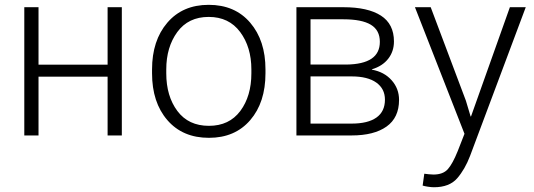

<svg xmlns="http://www.w3.org/2000/svg" viewBox="-20 -558 2202 791"><path d="M481.9 0H423.3V-242.2H138.7V0H80.1V-528.3H138.7V-291.5H423.3V-528.3H481.9Z M606.4 -272Q606.4 -391.1 669.4 -464.6Q732.4 -538.1 839.8 -538.1Q947.8 -538.1 1010.7 -464.6Q1073.7 -391.1 1073.7 -272V-255.9Q1073.7 -136.2 1011 -63.2Q948.2 9.8 840.8 9.8Q732.4 9.8 669.4 -63.2Q606.4 -136.2 606.4 -255.9ZM665 -255.9Q665 -162.1 710.7 -100.8Q756.3 -39.6 840.8 -39.6Q924.3 -39.6 970 -100.8Q1015.6 -162.1 1015.6 -255.9V-272Q1015.6 -363.8 969.5 -426Q923.3 -488.3 839.8 -488.3Q755.9 -488.3 710.4 -426Q665 -363.8 665 -272Z M1201.2 0V-528.3H1395Q1495.6 -528.3 1549.3 -493.7Q1603 -459 1603 -387.2Q1603 -346.2 1579.3 -315.9Q1555.7 -285.6 1512.2 -272.5V-271Q1563 -261.7 1593.5 -227.3Q1624 -192.9 1624 -146.5Q1624 -73.2 1572.5 -36.6Q1521 0 1428.7 0ZM1259.3 -243.2V-48.8H1428.7Q1495.6 -48.8 1530.8 -73.7Q1565.9 -98.6 1565.9 -147.5Q1565.9 -192.4 1530.3 -217.8Q1494.6 -243.2 1428.7 -243.2ZM1259.3 -292H1407.2Q1476.1 -293 1510.5 -316.2Q1544.9 -339.4 1544.9 -385.7Q1544.9 -433.6 1507.8 -456.1Q1470.7 -478.5 1395 -478.5H1259.3Z M1899.4 -143.1 1918.9 -78.1H1920.4L2080.6 -528.3H2146L1916.5 84.5Q1895.5 139.6 1863.5 176.5Q1831.5 213.4 1767.6 213.4Q1757.3 213.4 1742.9 211.2Q1728.5 209 1721.2 206.5L1728 157.7Q1733.9 158.7 1746.8 159.9Q1759.8 161.1 1765.6 161.1Q1805.2 161.1 1825 138.9Q1844.7 116.7 1865.7 64.5L1893.6 -6.8L1689.5 -528.3H1754.4Z"/></svg>

Font: Franko
Style: Light
Weight: 300
Designer: Google
Version: Version 1.200310; 2013